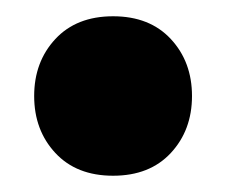

<svg xmlns="http://www.w3.org/2000/svg" viewBox="-20 -199 278 236"><path d="M22 -81Q22 -123 48 -151Q74 -179 119 -179Q164 -179 190 -151Q216 -123 216 -81Q216 -39 190 -11Q164 17 119 17Q74 17 48 -11Q22 -39 22 -81Z"/></svg>

Font: Baloo Bhaina 2 ExtraBold
Style: Regular
Weight: 800
Designer: Yesha Goshar, Manish Minz, Shuchita Grover and Ek Type
Foundry: Ek Type
Version: Version 1.640;hotconv 1.0.111;makeotfexe 2.5.65597; ttfautoh